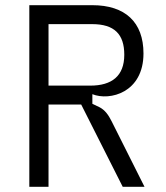

<svg xmlns="http://www.w3.org/2000/svg" viewBox="-20 -720 640 740"><path d="M93 0H167V-317H293L453 0H537L410 -253C398 -277 385 -295 365 -306L336 -320V-357C403 -330 533 -363 533 -514C533 -635 462 -700 336 -700H93ZM328 -390H167V-627H335C421 -627 459 -588 459 -509C459 -427 411 -390 328 -390Z"/></svg>

Font: Fliege Mono Light
Style: Regular
Weight: 300
Version: Version 0.020;Glyphs 3.3 (3306)